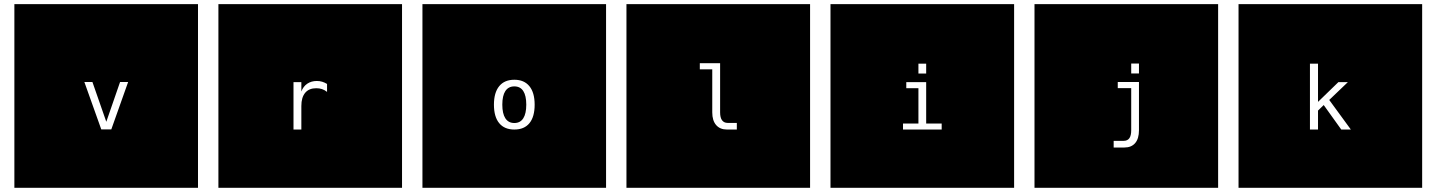

<svg xmlns="http://www.w3.org/2000/svg" viewBox="-20 -850 6876 919"><path d="M927.7 -830.1V48.8H48.8V-830.1ZM383.8 -457.5 464.8 -230.5H512.7L593.3 -457.5H554.7L488.8 -267.1L422.4 -457.5Z M1904.3 -830.1V48.8H1025.4V-830.1ZM1545.4 -410.2V-448.2Q1534.2 -455.1 1522.5 -458.7Q1510.7 -462.4 1496.6 -462.4Q1470.2 -462.4 1450.9 -449.5Q1431.6 -436.5 1422.4 -412.1V-457H1384.8V-230H1422.4V-342.8Q1422.4 -383.8 1440.7 -405.8Q1459 -427.7 1493.7 -427.7Q1508.8 -427.7 1521.2 -423.6Q1533.7 -419.4 1545.4 -410.2Z M2880.9 -830.1V48.8H2002V-830.1ZM2441.9 -436.5Q2470.2 -436.5 2484.6 -414.3Q2499 -392.1 2499 -349.1Q2499 -306.2 2484.6 -283.7Q2470.2 -261.2 2441.9 -261.2Q2413.6 -261.2 2398.9 -283.7Q2384.3 -306.2 2384.3 -349.1Q2384.3 -392.1 2398.9 -414.3Q2413.6 -436.5 2441.9 -436.5ZM2441.9 -468.3Q2394.5 -468.3 2369.4 -437.5Q2344.2 -406.7 2344.2 -349.1Q2344.2 -291 2369.4 -260.5Q2394.5 -230 2441.9 -230Q2489.3 -230 2514.2 -260.5Q2539.1 -291 2539.1 -349.1Q2539.1 -406.7 2513.9 -437.5Q2488.8 -468.3 2441.9 -468.3Z M3857.4 -830.1V48.8H2978.5V-830.1ZM3426.8 -312V-547.4H3329.6V-518.1H3389.2V-312Q3389.2 -272.9 3407.7 -251.5Q3426.3 -230 3459.5 -230H3506.8V-261.7H3462.9Q3445.3 -261.7 3436 -274.4Q3426.8 -287.1 3426.8 -312Z M4834 -830.1H3955.1V48.8H4834ZM4317.9 -457H4413.1V-258.8H4487.3V-230H4302.2V-258.8H4376V-427.7H4317.9ZM4376 -545.4H4413.1V-498H4376Z M5810.5 -830.1V48.8H4931.6V-830.1ZM5394.5 -226.6Q5394.5 -200.7 5385.5 -188.2Q5376.5 -175.8 5357.9 -175.8H5310.5V-144H5362.3Q5395.5 -144 5413.6 -165.3Q5431.6 -186.5 5431.6 -226.6V-457.5H5330.1V-428.2H5394.5ZM5394.5 -545.9V-498.5H5431.6V-545.9Z M6787.1 -830.1V48.8H5908.2V-830.1ZM6250 -545.4V-230H6288.6V-320.8L6315.9 -347.2L6399.9 -230H6445.8L6342.3 -371.6L6431.6 -457H6386.2L6288.6 -362.3V-545.4Z"/></svg>

Font: BabelStone Maritime
Style: Regular
Weight: 400
Designer: Andrew West
Foundry: BabelStone
Version: Version 0.001;February 23, 2018